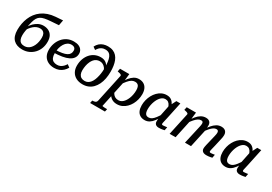

<svg xmlns="http://www.w3.org/2000/svg" viewBox="42 -1909 4641 3274"><g transform="rotate(30 2362.0 -272.0)"><path d="M371 -453Q337 -453 306.5 -440.5Q276 -428 249.5 -405.5Q223 -383 198.5 -352Q174 -321 152 -284L156 -359Q184 -406 221 -442.5Q258 -479 303 -500.5Q348 -522 399 -522Q453 -522 497.5 -501Q542 -480 568.5 -434.5Q595 -389 595 -316Q595 -248 573 -188.5Q551 -129 509 -84Q467 -39 409.5 -13Q352 13 281 13Q227 13 183.5 -2Q140 -17 109 -47.5Q78 -78 61.5 -125.5Q45 -173 45 -239Q45 -301 56.5 -362Q68 -423 91 -479Q114 -535 150.5 -583Q187 -631 238 -668Q289 -705 354 -727.5Q419 -750 500 -756L640 -766L620 -660L465 -649Q396 -644 349.5 -634.5Q303 -625 272.5 -606Q242 -587 222.5 -554.5Q203 -522 189.5 -471.5Q176 -421 163 -348L185 -349Q177 -318 172.5 -292.5Q168 -267 166 -245Q164 -223 164 -200Q164 -154 176.5 -121.5Q189 -89 216 -72.5Q243 -56 284 -56Q320 -56 350 -70.5Q380 -85 403 -111.5Q426 -138 442 -172.5Q458 -207 466 -247.5Q474 -288 474 -330Q474 -377 460 -403.5Q446 -430 423 -441.5Q400 -453 371 -453Z M911 13Q840 13 788 -14Q736 -41 707.5 -91.5Q679 -142 679 -213Q679 -279 700 -339Q721 -399 761 -446.5Q801 -494 857 -521Q913 -548 982 -548Q1042 -548 1081.5 -530Q1121 -512 1141 -480.5Q1161 -449 1161 -409Q1161 -361 1136 -324Q1111 -287 1060.5 -262Q1010 -237 935.5 -224.5Q861 -212 762 -210L768 -266Q848 -268 903 -277.5Q958 -287 991.5 -304.5Q1025 -322 1040 -348Q1055 -374 1055 -408Q1055 -431 1046 -447Q1037 -463 1018.5 -471.5Q1000 -480 973 -480Q933 -480 900.5 -459Q868 -438 844.5 -400.5Q821 -363 808.5 -314Q796 -265 796 -209Q796 -157 811 -123.5Q826 -90 855 -74Q884 -58 926 -58Q963 -58 992 -72Q1021 -86 1043.5 -109.5Q1066 -133 1082 -160L1135 -121Q1112 -80 1079 -50Q1046 -20 1004 -3.5Q962 13 911 13Z M1514 -698Q1477 -698 1448.5 -685Q1420 -672 1400 -650Q1380 -628 1365 -602L1313 -639Q1335 -684 1367 -712Q1399 -740 1439.5 -753.5Q1480 -767 1526 -767Q1584 -767 1627 -749.5Q1670 -732 1699.5 -699Q1729 -666 1746.5 -622Q1764 -578 1772 -525Q1780 -472 1780 -414Q1780 -340 1767.5 -275.5Q1755 -211 1729.5 -158Q1704 -105 1666.5 -66.5Q1629 -28 1579.5 -7.5Q1530 13 1469 13Q1395 13 1341 -15.5Q1287 -44 1258 -96Q1229 -148 1229 -218Q1229 -289 1250.5 -349Q1272 -409 1310 -453Q1348 -497 1400 -521Q1452 -545 1514 -545Q1551 -545 1579 -535Q1607 -525 1627.5 -507Q1648 -489 1661.5 -464Q1675 -439 1680 -408V-345Q1666 -391 1643.5 -420Q1621 -449 1593 -463Q1565 -477 1533 -477Q1498 -477 1469.5 -463.5Q1441 -450 1420 -425.5Q1399 -401 1384 -368Q1375 -348 1368.5 -327.5Q1362 -307 1358 -285Q1354 -263 1351.5 -240.5Q1349 -218 1349 -195Q1349 -148 1363.5 -117Q1378 -86 1405.5 -70.5Q1433 -55 1473 -55Q1507 -55 1534.5 -70Q1562 -85 1583.5 -112.5Q1605 -140 1620 -178Q1635 -216 1645 -263Q1649 -282 1652.5 -304Q1656 -326 1658 -351.5Q1660 -377 1660 -404Q1660 -476 1653.5 -531Q1647 -586 1631 -623Q1615 -660 1587 -679Q1559 -698 1514 -698Z M1743 223 1754 169H1756Q1791 169 1813.5 158.5Q1836 148 1843 116L1961 -436Q1963 -447 1955 -454.5Q1947 -462 1930.5 -467.5Q1914 -473 1891 -477L1881 -479L1893 -538H2076L2058 -381L2067 -388L1951 159Q1950 162 1957 163.5Q1964 165 1975.5 166.5Q1987 168 2000 168.5Q2013 169 2024 169H2047L2035 223ZM1954 -147 1995 -182Q2005 -144 2023.5 -116Q2042 -88 2069.5 -73Q2097 -58 2135 -58Q2170 -58 2198.5 -76Q2227 -94 2249 -124.5Q2271 -155 2286.5 -193.5Q2302 -232 2309.5 -274Q2317 -316 2317 -355Q2317 -394 2308.5 -420.5Q2300 -447 2280.5 -461Q2261 -475 2229 -475Q2193 -475 2162.5 -456.5Q2132 -438 2101 -401.5Q2070 -365 2033 -310L2016 -340Q2053 -403 2090.5 -449.5Q2128 -496 2170.5 -522Q2213 -548 2265 -548Q2321 -548 2360.5 -524Q2400 -500 2420 -455Q2440 -410 2440 -349Q2440 -297 2427 -245Q2414 -193 2389 -147Q2364 -101 2328 -65Q2292 -29 2246.5 -8Q2201 13 2146 13Q2092 13 2053.5 -8Q2015 -29 1991 -65.5Q1967 -102 1954 -147Z M2983 -364 2944 -334Q2936 -378 2921.5 -410Q2907 -442 2883.5 -459.5Q2860 -477 2824 -477Q2791 -477 2764 -459Q2737 -441 2715 -410.5Q2693 -380 2677.5 -341Q2662 -302 2654 -260.5Q2646 -219 2646 -180Q2646 -142 2654 -115Q2662 -88 2679.5 -74.5Q2697 -61 2726 -61Q2760 -61 2788.5 -80Q2817 -99 2846 -136.5Q2875 -174 2909 -229L2928 -198Q2894 -134 2858.5 -86.5Q2823 -39 2782.5 -13.5Q2742 12 2691 12Q2636 12 2598.5 -12Q2561 -36 2542.5 -80Q2524 -124 2524 -185Q2524 -237 2537 -289Q2550 -341 2575 -387.5Q2600 -434 2635.5 -470Q2671 -506 2715.5 -527Q2760 -548 2812 -548Q2866 -548 2900.5 -524Q2935 -500 2955 -458.5Q2975 -417 2983 -364ZM3080 -540 3010 -210Q3002 -173 2996 -148Q2990 -123 2987 -109Q2984 -95 2984 -88Q2984 -77 2990 -72Q2996 -67 3008 -67Q3031 -67 3052.5 -71Q3074 -75 3089 -76L3076 -10Q3061 -7 3043.5 -3.5Q3026 0 3007 2Q2988 4 2966 4Q2940 4 2920.5 -5Q2901 -14 2891 -31Q2881 -48 2881 -74Q2881 -84 2882.5 -105.5Q2884 -127 2887 -157L2879 -148L2933 -412L2940 -420L3001 -540Z M3180 0H3297L3378 -380L3372 -388L3389 -538H3206L3193 -479L3204 -477Q3227 -473 3243 -467.5Q3259 -462 3267.5 -454.5Q3276 -447 3274 -436ZM3951 -210 3983 -351Q3990 -379 3993.5 -402Q3997 -425 3997 -445Q3997 -477 3984.5 -500Q3972 -523 3948 -535.5Q3924 -548 3889 -548Q3837 -548 3794.5 -522.5Q3752 -497 3714.5 -452.5Q3677 -408 3640 -349L3651 -310Q3686 -361 3717 -396.5Q3748 -432 3776.5 -450.5Q3805 -469 3833 -469Q3857 -469 3866.5 -456Q3876 -443 3876 -421Q3876 -408 3873.5 -392.5Q3871 -377 3865 -352L3833 -218Q3822 -174 3816 -147Q3810 -120 3807.5 -103.5Q3805 -87 3805 -74Q3805 -48 3817 -30.5Q3829 -13 3851 -4.5Q3873 4 3902 4Q3923 4 3943 2Q3963 0 3981 -3.5Q3999 -7 4015 -11L4027 -76Q4018 -75 4005 -73Q3992 -71 3977.5 -69Q3963 -67 3949 -67Q3936 -67 3930 -72Q3924 -77 3924 -88Q3924 -95 3927 -109.5Q3930 -124 3936 -148.5Q3942 -173 3951 -210ZM3482 0H3601L3676 -344Q3678 -351 3679 -366.5Q3680 -382 3680.5 -399.5Q3681 -417 3682 -431.5Q3683 -446 3683 -452Q3683 -482 3671.5 -503.5Q3660 -525 3638 -536.5Q3616 -548 3583 -548Q3531 -548 3488.5 -523Q3446 -498 3409 -453.5Q3372 -409 3335 -349L3347 -310Q3382 -361 3413 -396.5Q3444 -432 3473 -450.5Q3502 -469 3531 -469Q3556 -469 3564.5 -457.5Q3573 -446 3573 -426Q3573 -413 3570.5 -396Q3568 -379 3562 -354Z M4576 -364 4537 -334Q4529 -378 4514.5 -410Q4500 -442 4476.5 -459.5Q4453 -477 4417 -477Q4384 -477 4357 -459Q4330 -441 4308 -410.5Q4286 -380 4270.5 -341Q4255 -302 4247 -260.5Q4239 -219 4239 -180Q4239 -142 4247 -115Q4255 -88 4272.5 -74.5Q4290 -61 4319 -61Q4353 -61 4381.5 -80Q4410 -99 4439 -136.5Q4468 -174 4502 -229L4521 -198Q4487 -134 4451.5 -86.5Q4416 -39 4375.5 -13.5Q4335 12 4284 12Q4229 12 4191.5 -12Q4154 -36 4135.5 -80Q4117 -124 4117 -185Q4117 -237 4130 -289Q4143 -341 4168 -387.5Q4193 -434 4228.5 -470Q4264 -506 4308.5 -527Q4353 -548 4405 -548Q4459 -548 4493.5 -524Q4528 -500 4548 -458.5Q4568 -417 4576 -364ZM4673 -540 4603 -210Q4595 -173 4589 -148Q4583 -123 4580 -109Q4577 -95 4577 -88Q4577 -77 4583 -72Q4589 -67 4601 -67Q4624 -67 4645.5 -71Q4667 -75 4682 -76L4669 -10Q4654 -7 4636.5 -3.5Q4619 0 4600 2Q4581 4 4559 4Q4533 4 4513.5 -5Q4494 -14 4484 -31Q4474 -48 4474 -74Q4474 -84 4475.5 -105.5Q4477 -127 4480 -157L4472 -148L4526 -412L4533 -420L4594 -540Z"/></g></svg>

Font: Roboto Serif Medium
Style: Italic
Weight: 500
Italic angle: -10°
Designer: Greg Gazdowicz
Foundry: Commercial Type
Version: Version 1.008